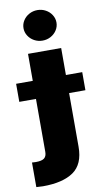

<svg xmlns="http://www.w3.org/2000/svg" viewBox="-146 -806 575 1053"><g transform="rotate(-10 141.0 -279.5)"><path d="M234.4 -530.3V-379.9H325.2V-279.3H234.4V19.5Q234.4 116.7 175 158Q115.7 199.2 4.9 199.2Q-4.9 199.2 -32.2 197.3V60.5Q-23.4 61.5 -10.7 61.5Q22.9 61.5 36.4 50.5Q49.8 39.6 49.8 15.6V-279.3H-43V-379.9H49.8V-530.3ZM49.8 -672.9Q49.8 -695.8 62.3 -715.3Q74.7 -734.9 95.7 -746.3Q116.7 -757.8 141.6 -757.8Q166.5 -757.8 187.5 -746.3Q208.5 -734.9 220.9 -715.3Q233.4 -695.8 233.4 -672.9Q233.4 -649.9 220.9 -630.4Q208.5 -610.8 187.5 -599.4Q166.5 -587.9 141.6 -587.9Q116.7 -587.9 95.7 -599.4Q74.7 -610.8 62.3 -630.4Q49.8 -649.9 49.8 -672.9Z"/></g></svg>

Font: Pretendard GOV Black
Style: Regular
Weight: 900
Designer: Base glyphs from Inter by Rasmus Andersson; Hangeul glyphs from Noto Sans CJK(Source Han Sans) by Jang Soo-young and Kan
Foundry: Kil Hyung-jin
Version: Version 1.309